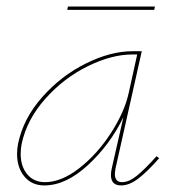

<svg xmlns="http://www.w3.org/2000/svg" viewBox="-20 -562 534 585"><path d="M465 -80Q429 -39 401.5 -18Q374 3 349 3Q318 3 318 -29Q318 -39 321 -51L356 -205Q316 -122 248.5 -59.5Q181 3 115 3Q77 3 54.5 -24Q32 -51 32 -93Q32 -108 35 -124Q51 -201 108.5 -266Q166 -331 241.5 -368.5Q317 -406 384 -406H412L332 -49Q330 -37 330 -32Q330 -7 352 -7Q373 -7 397.5 -27Q422 -47 457 -86ZM372 -278 398 -396H383Q320 -396 247 -360Q174 -324 118 -261Q62 -198 46 -124Q43 -108 43 -93Q43 -55 63 -31Q83 -7 117 -7Q167 -7 221.5 -49.5Q276 -92 317.5 -156Q359 -220 372 -278ZM187 -542H452L450 -532H185Z"/></svg>

Font: Ysabeau Hairline
Style: Italic
Weight: 100
Italic angle: -12°
Designer: Christian Thalmann (Catharsis Fonts)
Version: Version 0.003